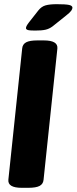

<svg xmlns="http://www.w3.org/2000/svg" viewBox="-20 -895 366 917"><path d="M84 2Q16 2 20 -37L86 -664Q88 -684 105 -693Q122 -702 158 -702H189Q258 -702 254 -663L188 -36Q186 -16 169 -7Q152 2 115 2ZM147 -749Q120 -749 112 -752Q104 -755 104 -761Q104 -770 119 -789L163 -845Q178 -864 198 -869.5Q218 -875 251 -875Q293 -875 309.5 -871.5Q326 -868 326 -858Q326 -852 320 -843.5Q314 -835 296 -821L231 -769Q215 -757 197 -753Q179 -749 147 -749Z"/></svg>

Font: Asap Condensed Condensed ExtraBold
Style: Italic
Weight: 800
Width: 3
Italic angle: -6°
Designer: Pablo Cosgaya
Foundry: Omnibus-Type
Version: Version 3.001; ttfautohint (v1.8.4.7-5d5b)